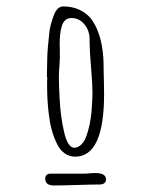

<svg xmlns="http://www.w3.org/2000/svg" viewBox="-20 -672 470 589"><path d="M293.9 -522.9Q290 -550.3 280.8 -574.7Q271.5 -599.1 258.3 -615.7Q244.1 -632.8 222.4 -642.6Q200.7 -652.3 174.3 -652.3Q155.3 -652.3 145 -625Q139.2 -609.4 135.5 -595.2Q131.8 -581.1 130.4 -563Q128.4 -544.9 127 -528.6Q125.5 -512.2 125 -494.6L124.5 -470.7Q124 -462.4 124 -448.2V-436Q125 -436 125 -433.1Q125 -426.3 124.5 -420.9V-407.7Q124.5 -363.3 129.9 -320.3Q135.7 -270 154.3 -231.9Q163.1 -212.9 177.7 -202.1Q192.4 -191.4 210.4 -191.4Q299.3 -191.4 299.3 -383.3L298.8 -420.9L297.9 -458.5V-463.4Q297.9 -498 293.9 -522.9ZM254.9 -554.2V-542.5Q254.9 -517.6 259.3 -465.3Q263.7 -414.1 263.7 -387.2Q263.7 -369.1 260.7 -328.1Q256.3 -286.1 245.1 -254.9Q239.3 -238.3 229.2 -228.5Q219.2 -218.8 207.5 -218.8Q197.3 -218.8 189.2 -232.2Q181.2 -245.6 176.3 -268.6Q166 -313.5 163.1 -365.7Q160.6 -410.2 160.6 -437Q160.6 -447.3 162.1 -467.8Q163.6 -488.3 163.6 -498.5V-516.6Q163.1 -525.4 163.1 -538.1Q163.1 -569.8 169.4 -591.3Q176.8 -616.7 199.7 -616.7Q222.7 -616.7 238.3 -598.1Q253.9 -579.6 254.9 -554.2ZM145.5 -103Q168 -103 215.8 -104.5Q262.7 -106 286.1 -106Q294.4 -106 299.8 -109.9Q305.2 -113.8 305.2 -121.6Q305.2 -141.1 272.9 -141.1Q261.7 -141.1 252.4 -140.1Q243.2 -139.2 231.9 -139.2H133.8Q127 -139.2 122.8 -135Q118.7 -130.9 118.7 -124Q118.7 -103 145.5 -103Z"/></svg>

Font: Amatica SC
Style: Bold
Weight: 400
Designer: Vernon Adams, Ben Nathan
Foundry: newtypography
Version: Version 2.000